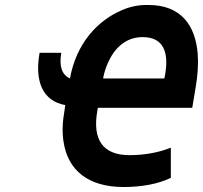

<svg xmlns="http://www.w3.org/2000/svg" viewBox="-20 -740 815 771"><path d="M500 -117C393 -117 350 -179 371 -296L373 -307H752L765 -385C774 -436 777 -482 774 -523C765 -638 707 -720 576 -720C539 -721 503 -714 469 -699C371 -657 286 -565 261 -425C228 -440 217 -474 226 -528H139C118 -411 153 -334 242 -318L239 -296C231 -251 229 -210 235 -172C252 -56 334 11 477 11C547 11 616 -1 666 -26V-147C619 -128 562 -117 500 -117ZM643 -440 640 -425H394C398 -448 405 -469 414 -489C440 -547 485 -591 553 -591C636 -591 659 -531 643 -440Z"/></svg>

Font: Asimov
Style: NarIt
Weight: 500
Designer: Google
Version: Version 2.000980; 2014